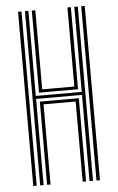

<svg xmlns="http://www.w3.org/2000/svg" viewBox="-56 -839 538 878"><g transform="rotate(-5 213.5 -400.0)"><path d="M92.5 0V-800H108.2V-409.5H319V-800H335V0H319V-395.8H108.2V0ZM124.2 0V-382H303.2V0H287.5V-368.2H140V0ZM60.8 0V-800H76.5V0ZM350.8 0V-800H366.8V0ZM124 -423.2V-800H140V-437H287.5V-800H303.2V-423.2Z"/></g></svg>

Font: Big Shoulders Inline Text Thin
Style: Regular
Weight: 400
Version: Version 2.002